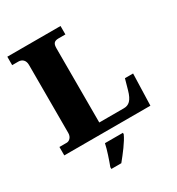

<svg xmlns="http://www.w3.org/2000/svg" viewBox="-216 -848 1108 1203"><g transform="rotate(-30 338.5 -246.5)"><path d="M21 0H644L651 -229H592L571 -154C553 -89 528 -69 492 -69H314V-604C314 -636 321 -653 357 -653H406V-714H21V-653H66C92 -653 113 -636 113 -602V-109C113 -78 92 -61 74 -61H21ZM234 208V221H306C342 177 392 113 410 71V61H280C272 102 248 171 234 208Z"/></g></svg>

Font: Noto Serif Lao Black
Style: Regular
Weight: 900
Designer: Monotype Design Team
Foundry: Monotype Imaging Inc.
Version: Version 2.003